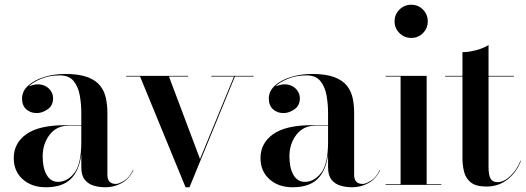

<svg xmlns="http://www.w3.org/2000/svg" viewBox="-20 -780 2221 810"><path d="M257 -252H323V-305Q323 -340.5 316.7 -376.8Q310.4 -413.1 291 -437.6Q271.6 -462 232.6 -462Q187.1 -462 152.2 -447.1Q117.2 -432.2 101.8 -415.8Q132.6 -428.1 155.6 -422.6Q178.5 -417 191.2 -401Q204 -385 204 -366Q204 -334.5 181.1 -318.8Q158.2 -303 135 -303Q108 -303 90.5 -319.2Q73 -335.5 73 -364Q73 -395.4 98.7 -418.8Q124.4 -442.1 165.9 -455.1Q207.5 -468 255 -468Q313.5 -468 348.9 -454.7Q384.4 -441.4 402.5 -418.4Q420.6 -395.4 426.8 -366.1Q433 -336.9 433 -305V-42.8Q433 -4 469 -4Q482 -4 504.2 -17.8Q526.5 -31.5 541 -63H543Q525.8 -25.5 493.8 -7.8Q461.8 10 425 10Q398.5 10 375.2 3.1Q351.9 -3.8 337.4 -22.1Q323 -40.5 323 -75V-128.5Q314.5 -60.8 279.1 -25.4Q243.6 10 173 10Q113.8 10 75.9 -23.8Q38 -57.5 38 -113Q38 -176 91.2 -214Q144.5 -252 257 -252ZM224.8 -12.8Q264 -12.8 293.5 -50.2Q323 -87.8 323 -181V-250H271Q218.5 -250 189.2 -211.4Q160 -172.8 160 -120.2Q160 -71.5 177 -42.1Q194 -12.8 224.8 -12.8Z M823.8 -109.2 967 -457H871.2V-460H1049.8V-457H971L779.4 10H762.8L571 -457H512.2V-460H773.8V-457H692.9Z M1298 -252H1364V-305Q1364 -340.5 1357.7 -376.8Q1351.4 -413.1 1332 -437.6Q1312.6 -462 1273.6 -462Q1228.1 -462 1193.2 -447.1Q1158.2 -432.2 1142.8 -415.8Q1173.6 -428.1 1196.6 -422.6Q1219.5 -417 1232.2 -401Q1245 -385 1245 -366Q1245 -334.5 1222.1 -318.8Q1199.2 -303 1176 -303Q1149 -303 1131.5 -319.2Q1114 -335.5 1114 -364Q1114 -395.4 1139.7 -418.8Q1165.4 -442.1 1206.9 -455.1Q1248.5 -468 1296 -468Q1354.5 -468 1389.9 -454.7Q1425.4 -441.4 1443.5 -418.4Q1461.6 -395.4 1467.8 -366.1Q1474 -336.9 1474 -305V-42.8Q1474 -4 1510 -4Q1523 -4 1545.2 -17.8Q1567.5 -31.5 1582 -63H1584Q1566.8 -25.5 1534.8 -7.8Q1502.8 10 1466 10Q1439.5 10 1416.2 3.1Q1392.9 -3.8 1378.4 -22.1Q1364 -40.5 1364 -75V-128.5Q1355.5 -60.8 1320.1 -25.4Q1284.6 10 1214 10Q1154.8 10 1116.9 -23.8Q1079 -57.5 1079 -113Q1079 -176 1132.2 -214Q1185.5 -252 1298 -252ZM1265.8 -12.8Q1305 -12.8 1334.5 -50.2Q1364 -87.8 1364 -181V-250H1312Q1259.5 -250 1230.2 -211.4Q1201 -172.8 1201 -120.2Q1201 -71.5 1218 -42.1Q1235 -12.8 1265.8 -12.8Z M1644.6 -690Q1644.6 -719.2 1665.2 -739.6Q1685.8 -760 1715 -760Q1744.2 -760 1764.4 -739.6Q1784.6 -719.2 1784.6 -690Q1784.6 -660.8 1764.4 -640.4Q1744.2 -620 1715 -620Q1685.8 -620 1665.2 -640.4Q1644.6 -660.8 1644.6 -690ZM1607 -3H1670V-457H1607V-460H1780V-3H1841.6V0H1607Z M2178 -102Q2160 -54 2121.9 -23.5Q2083.8 7 2032 7Q1988 7 1966.4 -10.3Q1944.9 -27.6 1937.9 -55.1Q1931 -82.5 1931 -113V-457H1858V-460H1931V-560Q1958 -560 1989.8 -568.6Q2021.5 -577.2 2041 -590V-460H2148V-457H2041V-77.4Q2041 -39.9 2049.9 -25.8Q2058.8 -11.6 2079 -11.6Q2106 -11.6 2133.2 -37.6Q2160.5 -63.5 2176 -102Z"/></svg>

Font: Bodoni* 72 Medium
Style: Regular
Weight: 500
Version: Version 1.002; ttfautohint (v0.97) -l 8 -r 50 -G 200 -x 14 -